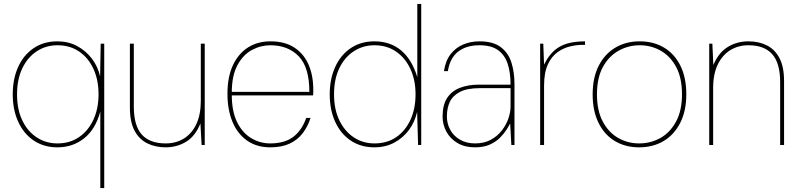

<svg xmlns="http://www.w3.org/2000/svg" viewBox="-20 -740 4082 980"><path d="M492 220V-171Q468 -81 410 -34.5Q352 12 273 12Q204 12 152.5 -22.5Q101 -57 73 -118.5Q45 -180 45 -258Q45 -337 72.5 -398Q100 -459 151.5 -494Q203 -529 273 -529Q328 -529 372.5 -505.5Q417 -482 448 -442Q479 -402 491 -350L494 -517H512V220ZM273 -8Q337 -8 384 -40.5Q431 -73 457 -129.5Q483 -186 483 -259Q483 -332 457 -388.5Q431 -445 384 -477Q337 -509 273 -509Q215 -509 168 -478.5Q121 -448 94 -391.5Q67 -335 67 -259Q67 -181 94 -125Q121 -69 168 -38.5Q215 -8 273 -8Z M825 12Q773 12 731.5 -8.5Q690 -29 666.5 -73.5Q643 -118 643 -191V-517H663V-196Q663 -99 703.5 -53.5Q744 -8 826 -8Q879 -8 919.5 -33.5Q960 -59 982.5 -107.5Q1005 -156 1005 -226V-517H1025V0H1009L1003 -110Q977 -45 930 -16.5Q883 12 825 12Z M1359 12Q1290 12 1241 -22.5Q1192 -57 1166.5 -118.5Q1141 -180 1141 -261Q1141 -349 1169.5 -408.5Q1198 -468 1247 -498.5Q1296 -529 1360 -529Q1435 -529 1483.5 -496.5Q1532 -464 1555.5 -409Q1579 -354 1579 -283Q1579 -274 1579 -268Q1579 -262 1578 -253H1152V-271H1559Q1559 -397 1504.5 -453Q1450 -509 1360 -509Q1311 -509 1266 -485Q1221 -461 1192 -407.5Q1163 -354 1163 -266V-257Q1163 -172 1190 -117Q1217 -62 1262 -35Q1307 -8 1359 -8Q1433 -8 1477 -41.5Q1521 -75 1543 -138H1565Q1551 -94 1525 -60Q1499 -26 1458.5 -7Q1418 12 1359 12Z M1891 12Q1821 12 1769.5 -23Q1718 -58 1690.5 -119Q1663 -180 1663 -259Q1663 -337 1691 -398.5Q1719 -460 1770.5 -494.5Q1822 -529 1891 -529Q1972 -529 2027.5 -482.5Q2083 -436 2110 -346V-720H2130V0H2114L2109 -169Q2097 -116 2066.5 -75.5Q2036 -35 1991.5 -11.5Q1947 12 1891 12ZM1891 -8Q1956 -8 2002.5 -40Q2049 -72 2075 -128.5Q2101 -185 2101 -259Q2101 -331 2075 -387.5Q2049 -444 2002 -476.5Q1955 -509 1891 -509Q1833 -509 1786 -478.5Q1739 -448 1712 -392Q1685 -336 1685 -259Q1685 -182 1712 -126Q1739 -70 1785.5 -39Q1832 -8 1891 -8Z M2404 12Q2352 12 2315 -10Q2278 -32 2258.5 -68Q2239 -104 2239 -145Q2239 -204 2262 -239.5Q2285 -275 2327 -291.5Q2369 -308 2424 -308H2586Q2586 -370 2571 -415Q2556 -460 2521.5 -484.5Q2487 -509 2427 -509Q2361 -509 2319 -477Q2277 -445 2266 -377H2246Q2254 -430 2280 -463.5Q2306 -497 2344.5 -513Q2383 -529 2427 -529Q2497 -529 2536 -499.5Q2575 -470 2590.5 -420.5Q2606 -371 2606 -310V0H2590L2584 -110Q2578 -98 2565 -77.5Q2552 -57 2531.5 -36.5Q2511 -16 2480 -2Q2449 12 2404 12ZM2405 -8Q2451 -8 2485 -26.5Q2519 -45 2541.5 -74Q2564 -103 2575 -135.5Q2586 -168 2586 -197V-290H2428Q2365 -290 2328 -271Q2291 -252 2276 -220Q2261 -188 2261 -145Q2261 -109 2278 -77.5Q2295 -46 2328 -27Q2361 -8 2405 -8Z M2737 0V-517H2753L2757 -410Q2779 -455 2808 -481Q2837 -507 2876 -518Q2915 -529 2966 -529V-511H2952Q2925 -511 2891.5 -503.5Q2858 -496 2827 -474.5Q2796 -453 2776.5 -411.5Q2757 -370 2757 -302V0Z M3242 12Q3172 12 3118.5 -20Q3065 -52 3035 -113Q3005 -174 3005 -258Q3005 -344 3036 -404.5Q3067 -465 3121 -497Q3175 -529 3245 -529Q3316 -529 3369.5 -497Q3423 -465 3453 -404.5Q3483 -344 3483 -258Q3483 -174 3452 -113Q3421 -52 3367 -20Q3313 12 3242 12ZM3242 -8Q3301 -8 3350.5 -35.5Q3400 -63 3430.5 -119Q3461 -175 3461 -259Q3461 -343 3431 -398.5Q3401 -454 3352 -481.5Q3303 -509 3245 -509Q3188 -509 3138 -481.5Q3088 -454 3057.5 -398.5Q3027 -343 3027 -258Q3027 -175 3057 -119Q3087 -63 3136 -35.5Q3185 -8 3242 -8Z M3600 0V-517H3616L3621 -408Q3648 -472 3695 -500.5Q3742 -529 3800 -529Q3853 -529 3894 -508.5Q3935 -488 3958.5 -443.5Q3982 -399 3982 -326V0H3962V-321Q3962 -418 3921.5 -463.5Q3881 -509 3800 -509Q3748 -509 3707.5 -484Q3667 -459 3643.5 -410.5Q3620 -362 3620 -291V0Z"/></svg>

Font: DM Sans 11pt Thin
Style: Regular
Weight: 250
Version: Version 4.004;gftools[0.9.30]